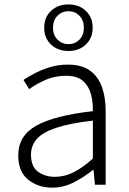

<svg xmlns="http://www.w3.org/2000/svg" viewBox="-20 -841 587 874"><path d="M217.8 13.2Q153.3 13.2 108.2 -23.2Q63 -59.6 63 -133.8Q63 -222.7 144.8 -268.8Q226.6 -314.9 402.8 -335Q403.8 -374.5 394.3 -411.4Q384.8 -448.2 358.2 -472.2Q331.5 -496.1 280.8 -496.1Q228.5 -496.1 184.6 -476.1Q140.6 -456.1 112.8 -435.1L86.9 -477.1Q107.4 -491.2 138.2 -507.3Q168.9 -523.4 207.3 -535.2Q245.6 -546.9 289.1 -546.9Q352.5 -546.9 390.1 -519.3Q427.7 -491.7 444.3 -444.3Q460.9 -397 460.9 -337.9V0H412.1L405.8 -67.9H403.8Q363.3 -35.2 316.2 -11Q269 13.2 217.8 13.2ZM230 -36.1Q274.4 -36.1 315.2 -56.9Q356 -77.6 402.8 -119.1V-292Q297.9 -279.8 236.1 -259.3Q174.3 -238.8 147.7 -208.5Q121.1 -178.2 121.1 -137.2Q121.1 -82 153.3 -59.1Q185.5 -36.1 230 -36.1ZM292 -608.9Q243.2 -608.9 212.2 -638.4Q181.2 -668 181.2 -714.8Q181.2 -762.2 212.2 -791.5Q243.2 -820.8 292 -820.8Q339.8 -820.8 370.8 -791.5Q401.9 -762.2 401.9 -714.8Q401.9 -668 370.8 -638.4Q339.8 -608.9 292 -608.9ZM292 -640.1Q321.3 -640.1 341.6 -660.6Q361.8 -681.2 361.8 -714.8Q361.8 -748.5 341.6 -769.3Q321.3 -790 292 -790Q262.2 -790 241.7 -769.3Q221.2 -748.5 221.2 -714.8Q221.2 -681.2 241.7 -660.6Q262.2 -640.1 292 -640.1Z"/></svg>

Font: Source Han Sans CN Light
Style: Regular
Weight: 300
Designer: Ryoko NISHIZUKA  (kana, bopomofo & ideographs); Paul D. Hunt (Latin, Greek & Cyrillic); Sandoll Communications , Soo-you
Foundry: Adobe
Version: Version 2.000;hotconv 1.0.107;makeotfexe 2.5.65593